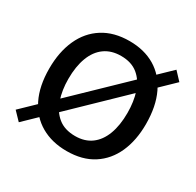

<svg xmlns="http://www.w3.org/2000/svg" viewBox="-122 -665 831 813"><g transform="rotate(30 293.0 -258.5)"><path d="M58 5.5 20 -34 525 -521 562 -481.5ZM293.5 10Q222 10 168.5 -20.8Q115 -51.5 85.5 -111Q56 -170.5 56 -256.5Q56 -337.5 83.5 -398.5Q111 -459.5 164.2 -493.2Q217.5 -527 293.5 -527Q365 -527 417.8 -495.8Q470.5 -464.5 499.5 -404Q528.5 -343.5 528.5 -256.5Q528.5 -177.5 501.8 -117.5Q475 -57.5 422.8 -23.8Q370.5 10 293.5 10ZM293.5 -63Q340 -63 372 -86.5Q404 -110 420.5 -154Q437 -198 437 -258.5Q437 -314 422.5 -358.2Q408 -402.5 376.2 -428.5Q344.5 -454.5 293.5 -454.5Q246.5 -454.5 214 -431.2Q181.5 -408 164.8 -364Q148 -320 148 -258.5Q148 -204 163 -159.5Q178 -115 210 -89Q242 -63 293.5 -63Z"/></g></svg>

Font: Public Sans Thin
Style: Regular
Weight: 400
Version: Version 2.001